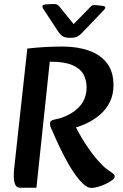

<svg xmlns="http://www.w3.org/2000/svg" viewBox="-20 -920 607 949"><path d="M432 9Q406 9 372.5 -30.5Q339 -70 305 -133.5Q271 -197 240 -270Q236 -279 231.5 -288.5Q227 -298 227 -308Q227 -319 234 -323.5Q241 -328 249 -329Q317 -342 362.5 -383Q408 -424 408 -488Q408 -524 392.5 -552.5Q377 -581 338 -598Q299 -615 230 -615H226L160 8H79Q62 8 55 -8Q48 -24 48 -51Q48 -71 51 -96L115 -680Q159 -685 202.5 -687.5Q246 -690 289 -690Q362 -690 419 -670Q476 -650 508.5 -608Q541 -566 541 -499Q541 -452 522.5 -415Q504 -378 472.5 -351.5Q441 -325 403 -308Q365 -291 326 -283L334 -333Q368 -262 400.5 -212Q433 -162 459 -132.5Q485 -103 499 -91Q524 -72 535.5 -64.5Q547 -57 547 -48Q547 -39 534.5 -29.5Q522 -20 503 -11Q484 -2 464.5 3.5Q445 9 432 9ZM495 -872Q502 -880 500 -885Q498 -890 488 -891L451 -895Q443 -896 438.5 -894.5Q434 -893 429 -888L344 -801L274 -887Q270 -892 263.5 -896.5Q257 -901 240 -900L202 -898Q194 -897 191 -892Q188 -887 192 -879L267 -765Q280 -746 292 -739.5Q304 -733 327 -733Q350 -733 361.5 -739Q373 -745 382 -754Z"/></svg>

Font: Alkatra
Style: Regular
Weight: 400
Designer: Suman Bhandary
Version: Version 1.100;gftools[0.9.22]